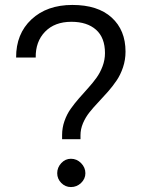

<svg xmlns="http://www.w3.org/2000/svg" viewBox="-20 -758 581 785"><path d="M233.9 -206.1Q233.9 -235.8 243.7 -263.4Q253.4 -291 268.8 -312.7Q284.2 -334.5 302.7 -355.7Q321.3 -377 340.1 -397.7Q358.9 -418.5 374.3 -439.7Q389.6 -460.9 399.4 -487.1Q409.2 -513.2 409.2 -541Q409.2 -604 372.6 -636.5Q335.9 -668.9 272 -668.9Q203.6 -668.9 164.3 -628.4Q125 -587.9 126 -522.9H45.9Q45.4 -619.6 108.6 -678.7Q171.9 -737.8 275.9 -737.8Q379.9 -737.8 436.5 -686.3Q493.2 -634.8 493.2 -546.9Q493.2 -513.2 482.9 -482.7Q472.7 -452.1 456.5 -428.5Q440.4 -404.8 420.9 -382.6Q401.4 -360.4 381.6 -339.6Q361.8 -318.8 345.7 -298.6Q329.6 -278.3 319.3 -254.2Q309.1 -230 309.1 -205.1V-189H233.9ZM213.9 -49.8Q213.9 -73.2 230.5 -91.1Q247.1 -108.9 270 -108.9Q293.9 -108.9 311.5 -91.1Q329.1 -73.2 329.1 -49.8Q329.1 -26.9 311.5 -10Q293.9 6.8 270 6.8Q247.1 6.8 230.5 -10Q213.9 -26.9 213.9 -49.8Z"/></svg>

Font: Lumene Sans
Style: Regular
Weight: 400
Designer: Deni Anggara
Version: Version 1.003;Glyphs 3.1.2 (3151)